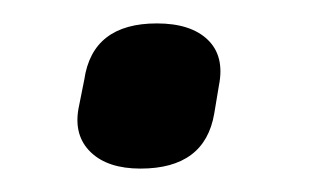

<svg xmlns="http://www.w3.org/2000/svg" viewBox="-20 -133 272 164"><path d="M100 11Q72 11 57.5 -3Q43 -17 47 -40L52 -65Q59 -113 114 -113Q143 -113 157.5 -99Q172 -85 167 -60L163 -36Q155 11 100 11Z"/></svg>

Font: Sofia Sans Semi Condensed Medium
Style: Italic
Weight: 500
Italic angle: -9°
Version: Version 4.100